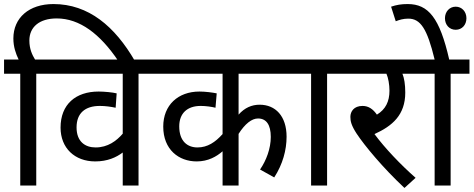

<svg xmlns="http://www.w3.org/2000/svg" viewBox="-20 -916 2338 948"><path d="M80 -552V0H159V-552H252V-622H153C139 -645 125 -674 125 -716C125 -783 175 -825 260 -825C373 -825 474 -749 564 -615H646C547 -786 417 -896 244 -896C123 -896 46 -828 46 -726C46 -685 58 -651 72 -622H0V-552Z M758 -552V-622H238V-552H586V-256C555 -220 512 -188 452 -188C400 -188 358 -217 358 -287C358 -357 400 -393 473 -393C500 -393 528 -389 551 -384L556 -455C537 -460 494 -464 467 -464C354 -464 279 -401 279 -286C279 -185 349 -119 450 -119C511 -119 554 -139 586 -163V0H664V-552Z M1450 -552V-622H744V-552H1079V-254C1043 -214 1005 -188 955 -188C906 -188 865 -218 865 -292C865 -356 904 -393 971 -393C995 -393 1025 -389 1044 -384L1050 -455C1031 -459 994 -464 965 -464C859 -464 786 -397 786 -291C786 -177 863 -119 951 -119C1008 -119 1049 -143 1079 -169V0H1158V-255C1190 -305 1223 -331 1254 -331C1295 -331 1317 -300 1317 -240C1317 -183 1295 -124 1264 -79L1334 -40C1376 -105 1395 -175 1395 -241C1395 -343 1340 -399 1262 -399C1223 -399 1188 -384 1158 -350V-552Z M1595 -552H1688V-622H1436V-552H1516V0H1595Z M2032 -38C1957 -104 1881 -184 1829 -254C1917 -294 1981 -348 1981 -459C1981 -499 1976 -530 1967 -552H2060V-622H1674V-552H1888C1897 -532 1903 -499 1903 -468C1903 -415 1884 -376 1841 -350C1822 -377 1800 -393 1770 -393C1727 -393 1710 -365 1710 -339C1710 -317 1715 -296 1741 -256C1780 -197 1871 -87 1977 12Z M2205 -552H2298V-622H2198C2151 -828 2095 -896 1993 -896C1961 -896 1938 -892 1911 -883L1934 -811C1952 -818 1971 -824 1996 -824C2056 -824 2089 -775 2126 -622H2046V-552H2126V0H2205ZM2177 -826C2177 -793 2199 -769 2230 -769C2261 -769 2283 -793 2283 -826C2283 -858 2261 -883 2230 -883C2199 -883 2177 -858 2177 -826Z"/></svg>

Font: Noto Sans Devanagari UI SemiCondensed
Style: Regular
Weight: 400
Width: 4
Designer: Jelle Bosma - Monotype Design Team
Foundry: Monotype Imaging Inc.
Version: Version 2.004